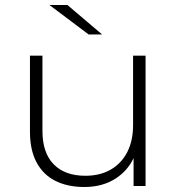

<svg xmlns="http://www.w3.org/2000/svg" viewBox="-20 -745 709 769"><path d="M318 4Q251 4 202 -20.5Q153 -45 126.5 -94.5Q100 -144 100 -217V-522H150V-221Q150 -133 195 -87Q240 -41 322 -41Q381 -41 424 -66Q467 -91 490 -136.5Q513 -182 513 -244V-522H563V0H515V-145L522 -128Q499 -67 445.5 -31.5Q392 4 318 4ZM335 -607 178 -725H250L389 -607Z"/></svg>

Font: Modern
Style: Regular
Weight: 300
Designer: Julieta Ulanovsky
Foundry: Julieta Ulanovsky
Version: Version 8.000